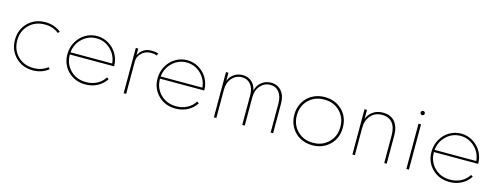

<svg xmlns="http://www.w3.org/2000/svg" viewBox="-21 -1246 4926 1906"><g transform="rotate(15 2442.5 -293.0)"><path d="M310.1 14.6Q204.1 14.6 133.1 -55.4Q62 -125.5 62 -232.9Q62 -340.8 133.1 -410.4Q204.1 -480 310.1 -480Q402.8 -480 470.7 -425.3L455.6 -408.2Q394.5 -456.5 310.1 -456.5Q212.4 -456.5 148.9 -393.3Q85.4 -330.1 85.4 -232.9Q85.4 -136.2 148.7 -72.8Q211.9 -9.3 310.5 -9.3Q395.5 -9.3 454.6 -57.1L470.7 -40Q402.3 14.6 310.1 14.6Z M601.6 -229.5Q601.6 -298.8 634.3 -356.7Q667 -414.6 721.9 -447.3Q776.9 -480 840.8 -480Q908.7 -480 964.1 -445.3Q1019.5 -410.6 1049.6 -356.2Q1079.6 -301.8 1080.6 -240.2Q1080.6 -236.3 1080.1 -232.9H626Q626 -135.7 689.5 -72.5Q752.9 -9.3 850.6 -9.3Q912.1 -9.3 962.2 -35.4Q1012.2 -61.5 1041.5 -108.9L1061.5 -96.2Q1028.3 -43.5 972.9 -14.4Q917.5 14.6 850.6 14.6Q742.2 14.6 671.9 -55.4Q601.6 -125.5 601.6 -229.5ZM627 -255.4H1055.2Q1047.4 -341.3 985.8 -398.9Q924.3 -456.5 841.3 -456.5Q758.3 -456.5 696.5 -398.7Q634.8 -340.8 627 -255.4Z M1241.7 0V-465.3H1267.1V-395.5Q1306.2 -480 1402.3 -480Q1441.9 -480 1471.7 -469.2L1461.4 -447.3Q1436 -457 1402.3 -457Q1343.3 -457 1305.2 -419.9Q1267.1 -382.8 1267.1 -333.5V0Z M1528.3 -229.5Q1528.3 -298.8 1561 -356.7Q1593.8 -414.6 1648.7 -447.3Q1703.6 -480 1767.6 -480Q1835.4 -480 1890.9 -445.3Q1946.3 -410.6 1976.3 -356.2Q2006.3 -301.8 2007.3 -240.2Q2007.3 -236.3 2006.8 -232.9H1552.7Q1552.7 -135.7 1616.2 -72.5Q1679.7 -9.3 1777.3 -9.3Q1838.9 -9.3 1888.9 -35.4Q1939 -61.5 1968.3 -108.9L1988.3 -96.2Q1955.1 -43.5 1899.7 -14.4Q1844.2 14.6 1777.3 14.6Q1668.9 14.6 1598.6 -55.4Q1528.3 -125.5 1528.3 -229.5ZM1553.7 -255.4H1981.9Q1974.1 -341.3 1912.6 -398.9Q1851.1 -456.5 1768.1 -456.5Q1685.1 -456.5 1623.3 -398.7Q1561.5 -340.8 1553.7 -255.4Z M2168.5 0V-465.3H2193.8V-381.8Q2210.4 -426.3 2249.3 -453.1Q2288.1 -480 2337.9 -480Q2392.1 -480 2429.9 -447.5Q2467.8 -415 2479 -358.4Q2490.2 -412.1 2532 -446Q2573.7 -480 2629.9 -480Q2695.8 -480 2736.6 -433.1Q2777.3 -386.2 2777.3 -304.7V0H2752V-296.4Q2752 -372.1 2718.5 -414.6Q2685.1 -457 2628.4 -457Q2567.9 -457 2526.9 -410.9Q2485.8 -364.7 2485.8 -292V0H2460V-305.7Q2460 -375 2426.3 -416Q2392.6 -457 2336.4 -457Q2275.9 -457 2234.9 -410.9Q2193.8 -364.7 2193.8 -292V0Z M3182.6 -480Q3289.6 -480 3360.6 -410.9Q3431.6 -341.8 3431.6 -232.9Q3431.6 -124 3360.6 -54.7Q3289.6 14.6 3182.6 14.6Q3112.3 14.6 3055.7 -16.4Q2999 -47.4 2966.1 -104.2Q2933.1 -161.1 2933.1 -232.9Q2933.1 -304.7 2966.1 -361.3Q2999 -418 3055.7 -449Q3112.3 -480 3182.6 -480ZM3022 -392.1Q2959 -329.6 2959 -232.9Q2959 -136.2 3022.2 -73.5Q3085.4 -10.7 3182.6 -10.7Q3279.8 -10.7 3343 -73.5Q3406.2 -136.2 3406.2 -232.9Q3406.2 -329.6 3343.3 -392.1Q3280.3 -454.6 3182.6 -454.6Q3085 -454.6 3022 -392.1Z M3592.3 -465.3H3617.7V-372.6Q3633.3 -418 3675.5 -449Q3717.8 -480 3781.2 -480Q3859.4 -480 3902.1 -429.9Q3944.8 -379.9 3944.8 -288.1V0H3919.4V-285.2Q3919.4 -367.2 3882.6 -411.9Q3845.7 -456.5 3777.8 -456.5Q3703.6 -456.5 3660.6 -406.5Q3617.7 -356.4 3617.7 -282.7V0H3592.3Z M4172.9 0H4147V-465.3H4172.9ZM4144.3 -562.5Q4138.2 -568.8 4138.2 -578.1Q4138.2 -587.4 4144.3 -593.5Q4150.4 -599.6 4159.7 -599.6Q4168.9 -599.6 4175 -593.5Q4181.2 -587.4 4181.2 -578.1Q4181.2 -568.8 4175 -562.5Q4168.9 -556.2 4159.7 -556.2Q4150.4 -556.2 4144.3 -562.5Z M4343.3 -229.5Q4343.3 -298.8 4376 -356.7Q4408.7 -414.6 4463.6 -447.3Q4518.6 -480 4582.5 -480Q4650.4 -480 4705.8 -445.3Q4761.2 -410.6 4791.3 -356.2Q4821.3 -301.8 4822.3 -240.2Q4822.3 -236.3 4821.8 -232.9H4367.7Q4367.7 -135.7 4431.2 -72.5Q4494.6 -9.3 4592.3 -9.3Q4653.8 -9.3 4703.9 -35.4Q4753.9 -61.5 4783.2 -108.9L4803.2 -96.2Q4770 -43.5 4714.6 -14.4Q4659.2 14.6 4592.3 14.6Q4483.9 14.6 4413.6 -55.4Q4343.3 -125.5 4343.3 -229.5ZM4368.7 -255.4H4796.9Q4789.1 -341.3 4727.5 -398.9Q4666 -456.5 4583 -456.5Q4500 -456.5 4438.2 -398.7Q4376.5 -340.8 4368.7 -255.4Z"/></g></svg>

Font: Spartan MB Thin
Style: Regular
Weight: 100
Designer: Matt Bailey, Mirko Velimirovic
Foundry: Matt Bailey
Version: Version 1.005